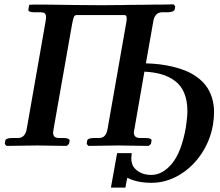

<svg xmlns="http://www.w3.org/2000/svg" viewBox="-20 -667 1005 879"><path d="M955.1 -96.2Q942.4 -22.9 901.9 37.6Q861.3 98.1 801 134Q740.7 169.9 673.8 169.9Q610.4 169.9 566.9 148.9L563 147Q562 148.9 562 150.9Q561.5 151.9 559.8 160.6Q558.1 169.4 556.4 179.9Q554.7 190.4 554.2 191.9H487.8L516.1 34.2H583Q581.1 49.8 581.1 57.1Q581.1 85.4 595.2 102.1Q623.5 133.8 672.9 133.8Q724.6 133.8 767.8 81.3Q811 28.8 831.1 -85Q837.9 -131.8 837.9 -158.2Q837.9 -207 823 -241.9Q808.1 -276.9 780.3 -297.1Q752.4 -317.4 718.5 -327.1Q684.6 -336.9 641.1 -338.9L595.2 -75.2Q594.7 -73.2 594.2 -69.8Q593.8 -66.4 593.3 -64.5Q592.8 -62.5 592.8 -61Q592.8 -35.2 621.1 -35.2H646Q675.3 -35.2 673.8 -22.9L670.9 -7.8L660.2 1Q561 -1 522 -1L384.8 1L377 -7.8L378.9 -22.9Q381.8 -35.2 411.1 -35.2H433.1Q450.2 -35.2 459.2 -45.2Q468.3 -55.2 472.2 -75.2L557.1 -558.1Q560.1 -572.8 560.1 -583Q560.1 -598.1 549.8 -598.1H331.1Q322.3 -598.1 318.4 -589.6Q314.5 -581.1 310.1 -557.1L225.1 -75.2Q223.1 -63.5 223.1 -61Q223.1 -47.4 229.5 -41.3Q235.8 -35.2 250 -35.2H271Q283.7 -35.2 291.5 -32Q299.3 -28.8 298.8 -22.9L295.9 -7.8L285.2 1Q189.9 -1 150.9 -1L9.8 1L2 -7.8L3.9 -22.9Q6.8 -35.2 36.1 -35.2H62Q94.2 -35.2 102.1 -75.2L189 -570.8Q190.9 -584.5 190.9 -586.9Q190.9 -601.1 184.8 -606Q178.7 -610.8 167 -610.8H138.2Q107.9 -610.8 109.9 -623L113.8 -645L137.2 -646H183.1Q215.3 -645 261.2 -645Q308.1 -645 331.1 -644Q346.2 -644 385.3 -643.6Q424.3 -643.1 444.8 -643.1Q462.4 -643.1 495.6 -643.6Q528.8 -644 545.9 -644Q570.8 -645 630.9 -645Q631.3 -645 646.7 -645.3Q662.1 -645.5 683.6 -645.8Q705.1 -646 721.2 -646L774.9 -647L782.2 -638.2L779.8 -623Q778.8 -618.2 769.8 -614.5Q760.7 -610.8 748 -610.8H720.2Q689 -608.9 682.1 -570.8L647.9 -377Q680.2 -376 709.7 -372.6Q739.3 -369.1 771.2 -361.6Q803.2 -354 830.1 -343Q856.9 -332 881.3 -314.5Q905.8 -296.9 922.9 -274.4Q939.9 -252 950 -220.9Q960 -189.9 960 -152.8Q960 -129.4 955.1 -96.2Z"/></svg>

Font: Linux Libertine G
Style: Bold Italic
Weight: 700
Italic angle: -11.5°
Designer: Philipp H. Poll
Foundry: Philipp H. Poll
Version: Version 4.1.0